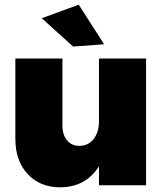

<svg xmlns="http://www.w3.org/2000/svg" viewBox="-20 -795 708 824"><path d="M426.8 -605 293.9 -595.2 159.2 -716.8 317.9 -774.9ZM404.8 -543.9H606.9V0H404.8V-81.1Q347.2 8.8 237.8 8.8Q151.9 8.8 98.9 -47.9Q45.9 -104.5 45.9 -199.2V-543.9H248V-255.9Q248 -216.3 267.8 -192.6Q287.6 -168.9 320.8 -168.9Q359.4 -169.4 382.1 -198.7Q404.8 -228 404.8 -274.9Z"/></svg>

Font: Montserrat arm ExtraBold
Style: Regular
Weight: 800
Designer: Julieta Ulanovsky
Foundry: Julieta Ulanovsky
Version: Version 6.000;PS 006.000;hotconv 1.0.88;makeotf.lib2.5.64775